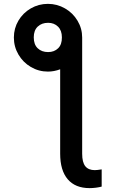

<svg xmlns="http://www.w3.org/2000/svg" viewBox="-20 -759 590 980"><path d="M224.6 -739.3Q271.5 -739.3 311.8 -716.1Q352.1 -692.9 375.7 -653.3Q399.4 -613.8 399.4 -567.4V25.4Q399.4 69.8 415.5 89.6Q431.6 109.4 463.9 109.4Q475.6 109.4 499 105.5V193.4Q486.8 196.8 470 199Q453.1 201.2 437.5 201.2Q364.3 201.2 325.7 156Q287.1 110.8 287.1 25.4V-405.3Q255.9 -393.6 224.6 -393.6Q177.7 -393.6 137.7 -417Q97.7 -440.4 74.2 -480.5Q50.8 -520.5 50.8 -567.4Q50.8 -614.3 74 -653.6Q97.2 -692.9 137.2 -716.1Q177.2 -739.3 224.6 -739.3ZM295.9 -568.4Q295.9 -603.5 276.1 -623Q256.3 -642.6 225.6 -642.6Q192.9 -642.6 172.6 -623.3Q152.3 -604 152.3 -568.4Q152.3 -531.7 172.6 -512.5Q192.9 -493.2 225.6 -493.2Q256.8 -493.2 276.6 -512.5Q296.4 -531.7 295.9 -568.4Z"/></svg>

Font: Pretendard GOV Medium
Style: Regular
Weight: 500
Designer: Base glyphs from Inter by Rasmus Andersson; Hangeul glyphs from Noto Sans CJK(Source Han Sans) by Jang Soo-young and Kan
Foundry: Kil Hyung-jin
Version: Version 1.309